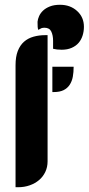

<svg xmlns="http://www.w3.org/2000/svg" viewBox="-20 -783 371 803"><path d="M199 -504H288Q288 -481 284.5 -462Q281 -443 271.5 -428.5Q262 -414 246 -406Q230 -398 205 -398H199ZM45 -510Q45 -546 54.5 -570Q64 -594 80.5 -608.5Q97 -623 120 -629.5Q143 -636 169 -636H179V-108Q179 -84 169.5 -64Q160 -44 143.5 -30Q127 -16 104.5 -8Q82 0 56 0H45ZM331 -671Q331 -652 325.5 -634.5Q320 -617 309 -604Q298 -591 280 -583Q262 -575 238 -575Q217 -575 202 -579V-613Q202 -635 194.5 -651Q187 -667 166 -667Q158 -667 153 -665Q148 -663 140 -658Q138 -664 137.5 -671Q137 -678 137 -692Q138 -703 143.5 -715.5Q149 -728 160 -738.5Q171 -749 188.5 -756Q206 -763 231 -763Q274 -763 302.5 -737Q331 -711 331 -671Z"/></svg>

Font: Kenia
Style: Regular
Weight: 400
Designer: Julia Petretta
Foundry: Julia Petretta
Version: Version 1.001